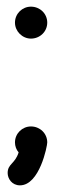

<svg xmlns="http://www.w3.org/2000/svg" viewBox="-20 -454 183 577"><path d="M122 -386C122 -413 100 -434 73 -434C47 -434 25 -413 25 -386C25 -360 47 -338 73 -338C100 -338 122 -359 122 -386ZM40 103C99 103 122 -15 122 -26C122 -53 100 -74 73 -74C47 -74 25 -53 25 -26C25 -15 29 -4 36 4C25 39 3 38 3 66C3 83 16 103 40 103Z"/></svg>

Font: LS
Style: Regular
Weight: 400
Designer: BSozoo
Foundry: BSozoo
Version: Version 001.000